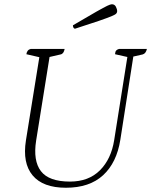

<svg xmlns="http://www.w3.org/2000/svg" viewBox="-20 -871 711 903"><path d="M290 12Q182 12 133.5 -46Q85 -104 102 -211L165 -602L104 -616Q107 -637 125 -641H284Q280 -618 265 -615L213 -603L150 -210Q135 -115 172.5 -66Q210 -17 309 -17Q397 -17 450 -70Q503 -123 517 -212L579 -603L521 -616Q522 -628 526 -633Q530 -638 540 -641H671Q666 -619 651 -615L607 -605L546 -214Q529 -106 465 -47Q401 12 290 12ZM333 -736Q328 -736 325.5 -741Q323 -746 323 -752Q396 -795 433 -816Q470 -837 485 -844Q500 -851 506 -851Q519 -851 525 -839.5Q531 -828 531 -818Q531 -812 526.5 -807Q522 -802 504 -794.5Q486 -787 445.5 -773Q405 -759 333 -736Z"/></svg>

Font: Petrona ExtraLight
Style: Italic
Weight: 200
Italic angle: -9°
Designer: Ringo R. Seeber
Foundry: Ringo R. Seeber
Version: Version 2.001; ttfautohint (v1.8.3)